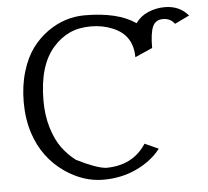

<svg xmlns="http://www.w3.org/2000/svg" viewBox="-51 -760 892 824"><g transform="rotate(-5 394.5 -347.5)"><path d="M342.8 -700.2Q485.4 -700.2 562 -647Q582.5 -676.3 616.5 -690.7Q650.4 -705.1 688 -705.1Q751.5 -705.1 789.1 -660.2L726.1 -629.9Q708.5 -654.8 676 -654.8Q643.6 -654.8 631.3 -626.5Q619.1 -598.1 619.1 -535.2L543.9 -502Q543.9 -596.7 460 -631.8Q416.5 -650.4 365.7 -650.4H364.3Q312.5 -650.4 273.4 -632.3Q234.4 -614.3 203.1 -579.1Q134.8 -502.9 134.8 -350.1Q134.8 -286.6 150.9 -233.4Q167 -180.7 192.4 -145.5Q218.8 -110.4 251 -85.9Q334 -43.9 377 -40Q493.2 -40 550.8 -128.9L609.9 -102.1Q570.8 -51.8 505.6 -21Q440.4 9.8 361.8 9.8Q275.4 9.8 195.8 -45.4Q105.5 -108.4 69.8 -216.8Q49.8 -278.3 49.8 -350.3Q49.8 -422.4 67.9 -482.2Q85.9 -542 115.2 -581.5Q144.5 -621.1 183.1 -648.4Q256.3 -700.2 342.8 -700.2Z"/></g></svg>

Font: Pfennig
Style: Medium
Weight: 500
Version: Version 20120410 ; ttfautohint (v0.8)